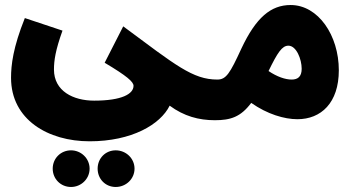

<svg xmlns="http://www.w3.org/2000/svg" viewBox="-20 -474 1420 765"><path d="M24 -164C24 3 172 89 337 89C505 89 619 22 656 -53C713 -11 772 5 836 5C889 5 921 -27 921 -78C921 -120 895 -157 846 -157C748 -157 680 -214 471 -369L397 -224C486 -171 512 -148 512 -132C512 -100 466 -73 355 -73C272 -73 195 -111 195 -197C195 -233 201 -274 229 -352L79 -402C32 -285 24 -215 24 -164ZM441 271C482 271 516 239 516 198C516 157 482 125 441 125C400 125 369 157 369 198C369 239 400 271 441 271ZM263 271C303 271 337 239 337 198C337 157 303 125 263 125C222 125 190 157 190 198C190 239 222 271 263 271Z M836 5C899 5 939 -8 981 -64C1045 -19 1113 1 1165 1C1259 1 1330 -64 1330 -194C1330 -333 1248 -454 1138 -454C1059 -454 1000 -404 942 -281C896 -181 881 -157 846 -157ZM1129 -292C1161 -292 1182 -238 1182 -200C1182 -169 1167 -157 1142 -157C1117 -157 1084 -168 1050 -191C1086 -265 1104 -292 1129 -292Z"/></svg>

Font: Noto Sans Arabic UI XCn Bk
Style: Regular
Weight: 900
Width: 2
Designer: Monotype Design Team, Nadine Chahine and Nizar Qandah
Foundry: Monotype Imaging Inc.
Version: Version 2.010